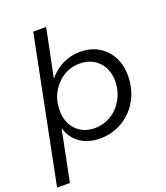

<svg xmlns="http://www.w3.org/2000/svg" viewBox="-165 -854 1003 1161"><g transform="rotate(-20 336.0 -274.0)"><path d="M410 -530.5Q510 -530.5 572.2 -465.5Q634.5 -400.5 634.5 -295.5Q634.5 -212.5 597 -143.8Q559.5 -75 493.5 -35.5Q427.5 4 348 4Q272 4 219.8 -32.5Q167.5 -69 148.5 -135.5L82.5 194H0L187 -742H270L207 -431.5Q244.5 -478.5 297 -504.5Q349.5 -530.5 410 -530.5ZM383.5 -464.5Q296 -464.5 235 -398.8Q174 -333 174 -239Q174 -161.5 219.5 -113.8Q265 -66 339.5 -66Q397 -66 445.5 -96.2Q494 -126.5 522.2 -178.5Q550.5 -230.5 550.5 -291.5Q550.5 -369 504.2 -416.8Q458 -464.5 383.5 -464.5Z"/></g></svg>

Font: Argentum Sans Light
Style: Italic
Weight: 300
Italic angle: -11.3°
Designer: Julieta Ulanovsky (font), Owen Earl (portions from Jones font), Cristiano Sobral (main changes and remaster)
Foundry: Julieta Ulanovsky (font), Owen Earl (portions from Jones font), Cristiano Sobral (main changes and remaster)
Version: Version 3.127